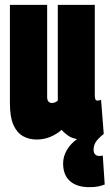

<svg xmlns="http://www.w3.org/2000/svg" viewBox="-20 -567 453 794"><path d="M349 207Q298 207 269.5 182Q241 157 241 109Q241 80 256.5 53.5Q272 27 299 8Q278 5 262.5 -5.5Q247 -16 235 -30Q213 -11 187 -0.5Q161 10 131 10Q100 10 75 -4Q50 -18 35.5 -50.5Q21 -83 21 -140V-547H175V-166Q175 -152 181 -146.5Q187 -141 194 -141Q208 -141 219 -151V-547H372V-176Q372 -161 374.5 -156Q377 -151 383 -151Q391 -151 398 -154L409 -13Q385 6 376 20.5Q367 35 367 52Q367 65 373.5 71.5Q380 78 390 78Q399 78 405 76L413 196Q401 201 386 204Q371 207 349 207Z"/></svg>

Font: Georama ExtraCondensed ExtraBold
Style: Regular
Weight: 800
Width: 2
Designer: Jean-Baptiste Levee
Foundry: Production Type
Version: Version 1.000